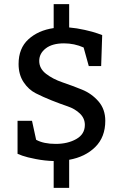

<svg xmlns="http://www.w3.org/2000/svg" viewBox="-20 -770 585 930"><path d="M240 140V10Q198 9 154 0.5Q110 -8 88 -16L65 -25V-185H135L155 -93Q191 -73 250 -73Q308 -73 349.5 -96.5Q391 -120 391 -165Q391 -197 367 -220Q343 -243 307.5 -255Q272 -267 230.5 -283.5Q189 -300 153.5 -318Q118 -336 94 -372.5Q70 -409 70 -460Q70 -536 117.5 -579.5Q165 -623 240 -634V-750H315V-637Q351 -634 391 -625Q431 -616 453 -608L475 -600L470 -450H410L385 -540Q340 -560 290 -560Q233 -560 201.5 -535.5Q170 -511 170 -475Q170 -438 203 -412.5Q236 -387 283 -371Q330 -355 377 -336Q424 -317 457 -279Q490 -241 490 -185Q490 -106 441.5 -58Q393 -10 315 4V140Z"/></svg>

Font: Bitter
Style: Regular
Weight: 400
Designer: Sol Matas
Foundry: Sol Matas
Version: Version 1.300;PS 001.300;hotconv 1.0.70;makeotf.lib2.5.58329